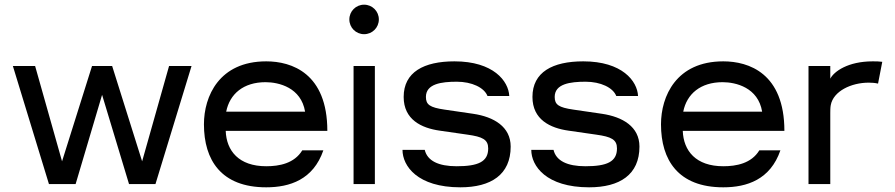

<svg xmlns="http://www.w3.org/2000/svg" viewBox="-20 -786 3824 820"><path d="M189 0H303L416 -381L531 0H644L798 -504H702L587 -97L459 -504H373L245 -97L130 -504H35Z M1117 14C1218 14 1318 -19 1361 -144H1271C1237 -88 1173 -76 1117 -76C1000 -76 947 -142 944 -227H1378C1378 -473 1226 -524 1117 -524C916 -524 851 -375 851 -255C851 -103 924 14 1117 14ZM946 -309C961 -385 1020 -435 1114 -435C1171 -435 1266 -412 1283 -309Z M1490 0H1581V-504H1490ZM1472 -703C1472 -668 1500 -640 1535 -640C1570 -640 1598 -668 1598 -703C1598 -738 1570 -766 1535 -766C1500 -766 1472 -738 1472 -703Z M1946 14C2077 14 2161 -40 2161 -160C2161 -245 2089 -287 2001 -300L1878 -318C1816 -327 1799 -339 1799 -372C1799 -428 1865 -437 1931 -437C1995 -437 2048 -412 2062 -376H2155C2152 -440 2087 -524 1921 -524C1790 -524 1704 -478 1704 -372C1704 -275 1780 -239 1858 -228L1976 -211C2041 -202 2065 -190 2065 -152C2065 -95 2022 -76 1930 -76C1853 -76 1805 -99 1794 -146H1699C1699 -77 1763 14 1946 14Z M2496 14C2627 14 2711 -40 2711 -160C2711 -245 2639 -287 2551 -300L2428 -318C2366 -327 2349 -339 2349 -372C2349 -428 2415 -437 2481 -437C2545 -437 2598 -412 2612 -376H2705C2702 -440 2637 -524 2471 -524C2340 -524 2254 -478 2254 -372C2254 -275 2330 -239 2408 -228L2526 -211C2591 -202 2615 -190 2615 -152C2615 -95 2572 -76 2480 -76C2403 -76 2355 -99 2344 -146H2249C2249 -77 2313 14 2496 14Z M3069 14C3170 14 3270 -19 3313 -144H3223C3189 -88 3125 -76 3069 -76C2952 -76 2899 -142 2896 -227H3330C3330 -473 3178 -524 3069 -524C2868 -524 2803 -375 2803 -255C2803 -103 2876 14 3069 14ZM2898 -309C2913 -385 2972 -435 3066 -435C3123 -435 3218 -412 3235 -309Z M3433 0H3526V-302C3526 -313 3526 -326 3528 -337C3539 -397 3616 -433 3690 -433C3704 -433 3717 -432 3730 -429L3748 -522C3735 -524 3722 -524 3707 -524C3602 -524 3542 -481 3526 -450V-504H3433Z"/></svg>

Font: Hibana 45 SubMedium
Style: Regular
Weight: 500
Width: 6
Designer: pygmalion
Foundry: ybstudio
Version: Version 2021.007;FEAKit 1.0